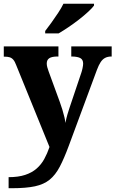

<svg xmlns="http://www.w3.org/2000/svg" viewBox="-21 -786 622 1035"><path d="M25.4 169Q77.6 169 114.3 156.9Q151 144.8 176.1 122.9Q201.2 101 217.5 71.4Q233.8 41.8 245.8 6.4L66.6 -434.2Q59.2 -454.2 50.8 -464Q42.4 -473.8 31.1 -477.2Q19.8 -480.6 3.6 -480.6H-0.6V-536H294V-481.4H289.8Q259 -481.4 245 -472.4Q231 -463.4 231 -443.6Q231 -434.4 233.8 -424Q236.6 -413.6 240.6 -402.6L301.2 -236.8Q309 -215.8 315.3 -194.7Q321.6 -173.6 326 -155.2Q330.4 -136.8 331.8 -123.2Q336 -146.8 342.3 -168.4Q348.6 -190 354.2 -206.2L417 -392.8Q420.4 -402 423.8 -417.8Q427.2 -433.6 427.2 -442.8Q427.2 -464.2 412.6 -472.5Q398 -480.8 367.4 -481.4H363.2V-536H581V-481.4H577.4Q558.6 -480.8 545.2 -473.7Q531.8 -466.6 521.5 -451Q511.2 -435.4 501.4 -409.2L350 -0.6Q324.6 68.2 301.2 112.7Q277.8 157.2 246.6 182.6Q215.4 208 167.3 218.3Q119.2 228.6 43.6 228.6H25.4ZM222.6 -619Q237.6 -638 256.2 -664Q274.8 -690 292.7 -717Q310.6 -744 321 -766H485.8V-756Q476.4 -743 454.9 -723Q433.4 -703 405.2 -681Q377 -659 348 -639.5Q319 -620 295 -606H222.6Z"/></svg>

Font: Noto Serif Hentaigana ExtraLight
Style: Regular
Weight: 200
Designer: Kazuhiro Yamada
Foundry: nipponia
Version: Version 1.000